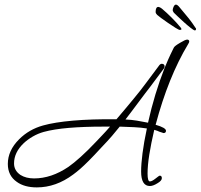

<svg xmlns="http://www.w3.org/2000/svg" viewBox="-20 -758 872 834"><path d="M140 56Q86 56 53 32Q14 5 14 -46Q14 -104 63 -153Q106 -196 167 -213Q217 -227 297 -234Q377 -241 486 -240Q514 -273 532 -294.5Q550 -316 563 -332Q576 -348 588.5 -363.5Q601 -379 617 -401L673 -476Q678 -481 682 -481Q695 -481 695 -469Q695 -468 693 -462L631 -379Q625 -371 611 -353Q597 -335 581 -313Q565 -291 549.5 -271Q534 -251 525 -239Q550 -238 574.5 -234Q599 -230 623 -225Q651 -351 695 -463Q702 -480 711 -500.5Q720 -521 735 -551Q738 -558 762 -572Q785 -586 793 -586Q802 -586 802 -577Q802 -574 797 -566Q711 -423 656 -216Q701 -203 701 -190Q701 -180 690 -180Q689 -180 683 -182.5Q677 -185 672 -186Q664 -190 658 -191.5Q652 -193 650 -194Q636 -134 628.5 -86.5Q621 -39 621 -4Q621 30 631 30Q640 30 655 18Q671 5 674 5Q683 5 683 16Q683 27 664 38Q645 50 631 50Q593 50 593 -13Q593 -45 599 -92Q605 -139 618 -200Q593 -204 563.5 -205.5Q534 -207 500 -208Q485 -189 466 -167Q447 -145 421 -118Q388 -82 366 -60Q344 -38 328.5 -24.5Q313 -11 298 0Q223 56 140 56ZM128 17Q203 17 277 -33Q300 -49 330.5 -76.5Q361 -104 396 -141Q409 -155 424 -170.5Q439 -186 458 -208H430Q344 -208 279 -202.5Q214 -197 170 -185Q145 -178 122.5 -165Q100 -152 83 -136Q41 -96 41 -48Q41 -17 69 2Q93 17 128 17ZM825 -626Q821 -627 807.5 -637.5Q794 -648 778.5 -662Q763 -676 750.5 -688Q738 -700 735 -703Q734 -705 731.5 -709Q729 -713 731 -720Q736 -738 744 -738Q751 -738 761 -725Q785 -697 800 -678Q815 -659 830 -636Q832 -635 831.5 -633Q831 -631 831 -629Q831 -626 825 -626ZM761 -628Q757 -628 742.5 -637Q728 -646 710.5 -658Q693 -670 679.5 -680Q666 -690 663 -693Q661 -695 658.5 -698.5Q656 -702 656 -706Q656 -728 668 -728Q670 -728 674.5 -726Q679 -724 685 -719Q704 -703 726 -681Q748 -659 765 -638Q768 -635 768 -631Q768 -628 761 -628Z"/></svg>

Font: Corinthia
Style: Regular
Weight: 400
Designer: Robert E. Leuschke
Foundry: Robert E. Leuschke
Version: Version 1.013; ttfautohint (v1.8.3)